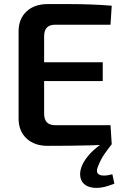

<svg xmlns="http://www.w3.org/2000/svg" viewBox="-20 -712 610 940"><path d="M213 -692Q265 -692 319.5 -692Q374 -692 427 -690Q480 -688 527 -684L521 -591H251Q223 -591 209.5 -577Q196 -563 196 -533V-157Q196 -127 209.5 -113Q223 -99 251 -99H521L527 -6Q480 -2 427 -0.5Q374 1 319.5 1.5Q265 2 213 2Q149 2 110.5 -33.5Q72 -69 71 -129V-561Q72 -621 110.5 -656.5Q149 -692 213 -692ZM89 -407H483V-315H89ZM477 -8 527 -6Q508 18 490.5 43.5Q473 69 461 100Q446 134 467 143.5Q488 153 530 141L540 187Q489 208 454 208Q419 208 399 194.5Q379 181 374 157.5Q369 134 378 108Q386 83 409.5 53.5Q433 24 477 -8Z"/></svg>

Font: Exo 2 SemiBold
Style: Regular
Weight: 600
Designer: Natanael Gama
Foundry: Natanael Gama
Version: Version 2.010